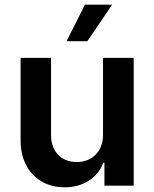

<svg xmlns="http://www.w3.org/2000/svg" viewBox="-20 -793 659 820"><path d="M420 -217C420 -147 374 -101 308 -101C240 -101 198 -147 198 -216V-546H68V-191C68 -74 143 7 255 7C335 7 397 -33 421 -98H426V0H551V-546H420ZM264 -617H353L459 -773H343Z"/></svg>

Font: Wafeq Semi Bold
Style: Regular
Weight: 600
Designer: Rasmus Andersson & Azza Alameddine
Foundry: Google & TypeTogether
Version: Version 3.000;January 28, 2025;FontCreator 15.0.0.3014 64-bi